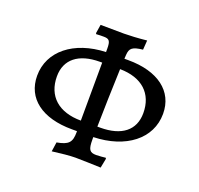

<svg xmlns="http://www.w3.org/2000/svg" viewBox="-103 -641 816 786"><g transform="rotate(20 305.0 -248.0)"><path d="M574 -268C574 -366 495 -426 365 -426H348C348 -432 349 -438 349 -443C351 -473 362 -482 407 -487L410 -528C373 -524 333 -522 311 -522L209 -523L203 -485L205 -481C215 -482 230 -482 238 -482C262 -482 268 -474 268 -441V-426C130 -421 36 -346 36 -239C36 -140 115 -81 245 -81H267V-76C267 -32 254 -18 204 -9L198 32C235 27 275 23 299 23C326 23 376 25 409 26L417 -15L415 -19C405 -18 388 -16 374 -16C345 -16 338 -27 338 -71V-81C478 -85 574 -159 574 -268ZM113 -264C113 -338 166 -380 258 -380H268L267 -127C170 -127 113 -178 113 -264ZM497 -243C497 -168 444 -127 352 -127H339C340 -196 343 -299 346 -380C442 -379 497 -328 497 -243Z"/></g></svg>

Font: Alegreya SC
Style: Regular
Weight: 400
Designer: Juan Pablo del Peral
Foundry: Huerta Tipografica
Version: Version 2.007;PS 002.007;hotconv 1.0.88;makeotf.lib2.5.64775